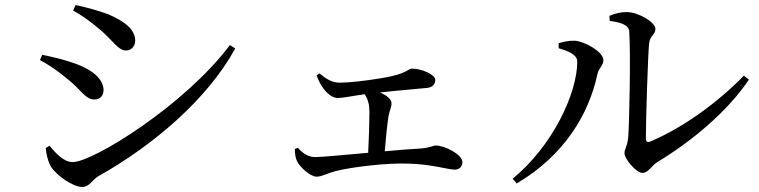

<svg xmlns="http://www.w3.org/2000/svg" viewBox="-20 -740 3020 764"><path d="M271 -698C301 -682 341 -654 377 -623C430 -579 449 -539 482 -539C503 -539 518 -557 518 -578C518 -621 479 -654 411 -683C363 -701 317 -712 281 -720ZM895 -561C717 -323 351 -95 269 -95C234 -95 202 -130 177 -160L162 -151C163 -133 171 -94 184 -75C208 -39 272 4 307 4C336 4 347 -24 370 -38C591 -162 806 -346 916 -547ZM139 -501C178 -480 213 -456 253 -422C303 -382 320 -344 356 -344C381 -344 392 -363 392 -381C392 -426 346 -463 282 -486C234 -503 196 -512 148 -522Z M1153 -147C1154 -124 1156 -111 1162 -99C1171 -78 1213 -37 1240 -37C1260 -37 1281 -50 1315 -59C1385 -77 1525 -92 1603 -89C1697 -87 1763 -65 1789 -65C1808 -65 1820 -77 1820 -95C1820 -125 1750 -161 1714 -161C1703 -161 1693 -152 1653 -149C1614 -147 1564 -143 1511 -138C1515 -190 1521 -246 1526 -278C1529 -297 1538 -314 1538 -328C1538 -346 1518 -361 1492 -372C1572 -381 1650 -387 1678 -390C1703 -392 1712 -407 1712 -422C1712 -444 1656 -467 1620 -467C1601 -467 1604 -446 1498 -429C1432 -418 1368 -411 1331 -411C1301 -411 1276 -427 1251 -448L1240 -440C1246 -421 1257 -401 1269 -385C1284 -366 1304 -350 1324 -350C1345 -350 1380 -358 1431 -365C1444 -346 1450 -325 1450 -292C1450 -254 1448 -184 1445 -132C1352 -124 1263 -115 1234 -115C1205 -115 1184 -131 1165 -152Z M2405 -677 2406 -657C2456 -650 2483 -639 2484 -613C2490 -517 2484 -252 2480 -197C2477 -157 2465 -150 2465 -130C2465 -108 2511 -52 2537 -52C2559 -52 2574 -82 2597 -96C2730 -176 2874 -295 2960 -423L2940 -439C2841 -337 2703 -234 2568 -177C2557 -172 2550 -176 2550 -189C2550 -264 2558 -518 2563 -568C2567 -600 2588 -602 2588 -625C2588 -652 2519 -692 2474 -692C2451 -692 2432 -688 2405 -677ZM2203 -548C2230 -540 2277 -526 2277 -495C2277 -367 2177 -157 2020 -29L2036 -10C2226 -122 2323 -286 2357 -444C2362 -469 2381 -479 2381 -501C2381 -534 2305 -576 2267 -578C2243 -579 2220 -573 2203 -568Z"/></svg>

Font: Noto Serif JP Medium
Style: Regular
Weight: 500
Designer: Ryoko NISHIZUKA 西塚涼子 (kana & ideographs); Frank Grießhammer (Latin, Greek & Cyrillic); Wenlong ZHANG 张文龙 (bopomofo); San
Foundry: Adobe
Version: Version 2.001;hotconv 1.1.0;makeotfexe 2.6.0